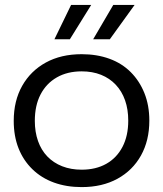

<svg xmlns="http://www.w3.org/2000/svg" viewBox="-20 -754 665 783"><path d="M313 9Q251 9 200 -9.5Q149 -28 112 -64Q75 -100 55.5 -149.5Q36 -199 36 -261Q36 -343 70.5 -404Q105 -465 167 -499Q229 -533 313 -533Q375 -533 426 -514.5Q477 -496 513 -460Q549 -424 569 -374Q589 -324 589 -262Q589 -181 555 -120Q521 -59 459 -25Q397 9 313 9ZM313 -62Q371 -62 413.5 -86Q456 -110 479.5 -155Q503 -200 503 -262Q503 -308 490 -345Q477 -382 452 -408.5Q427 -435 392 -449Q357 -463 313 -463Q255 -463 212 -438.5Q169 -414 145.5 -369Q122 -324 122 -261Q122 -216 135 -179Q148 -142 173 -116Q198 -90 233.5 -76Q269 -62 313 -62ZM202 -594 270 -734H352L265 -594ZM360 -594 442 -734H529L428 -594Z"/></svg>

Font: Mona Sans SemiExpanded
Style: Regular
Weight: 400
Width: 6
Designer: Deni Anggara
Foundry: GitHub
Version: Version 2.000